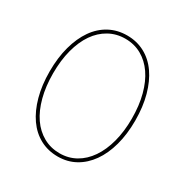

<svg xmlns="http://www.w3.org/2000/svg" viewBox="-164 -838 940 976"><g transform="rotate(30 306.0 -350.0)"><path d="M306 5Q363 5 409 -20.5Q455 -46 488 -92.5Q521 -139 539 -204.5Q557 -270 557 -350Q557 -431 539 -496.5Q521 -562 488.5 -608.5Q456 -655 409.5 -680Q363 -705 306 -705Q249 -705 202.5 -680Q156 -655 123.5 -608.5Q91 -562 73 -496.5Q55 -431 55 -350Q55 -269 73 -203.5Q91 -138 123.5 -91.5Q156 -45 202.5 -20Q249 5 306 5ZM306 -14Q254 -14 211 -38Q168 -62 138 -105.5Q108 -149 91.5 -211.5Q75 -274 75 -350Q75 -427 91.5 -489Q108 -551 138 -594.5Q168 -638 211 -662Q254 -686 306 -686Q359 -686 401.5 -662Q444 -638 474 -594.5Q504 -551 520.5 -489Q537 -427 537 -350Q537 -275 520.5 -213Q504 -151 473.5 -106.5Q443 -62 400.5 -38Q358 -14 306 -14Z"/></g></svg>

Font: Fixel Variable
Style: Regular
Weight: 100
Width: 3
Designer: AlfaBravo + MacPaw
Foundry: Kyrylo Tkachov, Marchela Mozhyna, Serhii Makarenko, Maria Weinstein, Zakhar Kryvoshyya
Version: Version 1.211